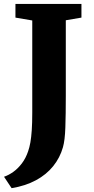

<svg xmlns="http://www.w3.org/2000/svg" viewBox="-42 -763 478 976"><path d="M-21.5 135.5Q2 127.5 25.5 110.8Q49 94 69 67.8Q89 41.5 101 6Q108 -14 112.5 -39.5Q117 -65 119.5 -101.8Q122 -138.5 122 -191V-659L36.5 -673.5V-743H372V-673.5L292.5 -660V-275Q292.5 -180.5 290.2 -115Q288 -49.5 278 -14.5Q263 38.5 228.5 81.5Q194 124.5 140.8 153.2Q87.5 182 17 193.5Z"/></svg>

Font: Merriweather Light 18pt Black
Style: Regular
Weight: 900
Version: Version 2.100